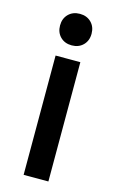

<svg xmlns="http://www.w3.org/2000/svg" viewBox="-114 -777 499 824"><g transform="rotate(15 135.0 -365.0)"><path d="M80 0V-530H190V0ZM135 -590Q104 -590 84.5 -609.5Q65 -629 65 -660Q65 -691 84.5 -710.5Q104 -730 135 -730Q166 -730 185.5 -710.5Q205 -691 205 -660Q205 -629 185.5 -609.5Q166 -590 135 -590Z"/></g></svg>

Font: Golos Text Medium
Style: Regular
Weight: 500
Designer: A.Korolkova, Vitaly Kuzmin
Foundry: ParaType Ltd
Version: Version 2.004